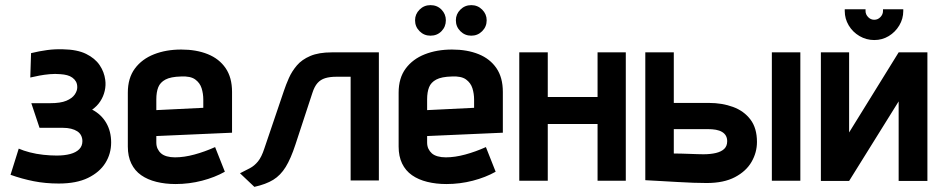

<svg xmlns="http://www.w3.org/2000/svg" viewBox="-20 -704 3671 748"><path d="M98 -402Q115 -406 133.5 -409.5Q152 -413 173.5 -415Q195 -417 216 -415Q230 -414 241.5 -411Q253 -408 262 -401.5Q271 -395 276 -386Q281 -377 281 -364Q281 -350 271 -335.5Q261 -321 238.5 -311.5Q216 -302 175 -302H102L134 -206H226Q243 -206 257 -202.5Q271 -199 281 -192.5Q291 -186 296 -176Q301 -166 301 -154Q301 -135 288.5 -122.5Q276 -110 253.5 -104Q231 -98 201 -98Q176 -98 148.5 -101Q121 -104 96 -110.5Q71 -117 53 -125L21 -23Q66 -7 111.5 2Q157 11 209 11Q278 11 323 -11Q368 -33 390.5 -69Q413 -105 413 -149Q413 -192 394 -225Q375 -258 339 -277Q358 -290 370.5 -309Q383 -328 388 -350Q393 -372 390 -393Q386 -424 368 -450.5Q350 -477 315.5 -494Q281 -511 225 -512Q194 -513 164 -509Q134 -505 101 -497Z M589 -149V-174L884 -187V-346Q884 -402 859 -438.5Q834 -475 789.5 -493Q745 -511 686 -511Q627 -511 580 -492.5Q533 -474 505.5 -437Q478 -400 478 -343V-133Q478 -95 491.5 -67Q505 -39 530 -21.5Q555 -4 589.5 4.5Q624 13 664 13Q717 13 767 0Q817 -13 856 -35L818 -131Q778 -113 737.5 -102Q697 -91 662 -91Q644 -91 630 -95Q616 -99 607.5 -106.5Q599 -114 594 -124.5Q589 -135 589 -149ZM772 -316V-284L589 -275V-317Q589 -345 596.5 -364Q604 -383 624.5 -394Q645 -405 685 -406Q722 -408 740.5 -394.5Q759 -381 765.5 -360Q772 -339 772 -316Z M1272 -500Q1222 -500 1189 -486Q1156 -472 1136.5 -449Q1117 -426 1105.5 -400Q1094 -374 1086 -350L1010 -126Q999 -92 985 -75Q971 -58 954 -49Q937 -40 915 -29L971 24Q1016 14 1044.5 -3.5Q1073 -21 1093 -53.5Q1113 -86 1131 -141L1197 -342Q1205 -367 1217 -380.5Q1229 -394 1247 -399.5Q1265 -405 1290 -405H1346V-1H1456V-500Z M1657 -684Q1632 -684 1614.5 -666.5Q1597 -649 1597 -625Q1597 -600 1614.5 -582.5Q1632 -565 1657 -565Q1683 -565 1700 -582.5Q1717 -600 1717 -625Q1717 -649 1700 -666.5Q1683 -684 1657 -684ZM1816 -684Q1791 -684 1773.5 -666.5Q1756 -649 1756 -625Q1756 -600 1773.5 -582.5Q1791 -565 1816 -565Q1841 -565 1858.5 -582.5Q1876 -600 1876 -625Q1876 -649 1858.5 -666.5Q1841 -684 1816 -684ZM1644 -149V-174L1939 -187V-346Q1939 -402 1914 -438.5Q1889 -475 1844.5 -493Q1800 -511 1741 -511Q1682 -511 1635 -492.5Q1588 -474 1560.5 -437Q1533 -400 1533 -343V-133Q1533 -95 1546.5 -67Q1560 -39 1585 -21.5Q1610 -4 1644.5 4.5Q1679 13 1719 13Q1772 13 1822 0Q1872 -13 1911 -35L1873 -131Q1833 -113 1792.5 -102Q1752 -91 1717 -91Q1699 -91 1685 -95Q1671 -99 1662.5 -106.5Q1654 -114 1649 -124.5Q1644 -135 1644 -149ZM1827 -316V-284L1644 -275V-317Q1644 -345 1651.5 -364Q1659 -383 1679.5 -394Q1700 -405 1740 -406Q1777 -408 1795.5 -394.5Q1814 -381 1820.5 -360Q1827 -339 1827 -316Z M2308 -326H2114V-500H2003V0H2114V-221H2308V0H2418V-500H2308Z M2987 0H3098V-500H2987ZM2742 -303H2605V-500H2494V-2Q2494 -2 2511.5 -1Q2529 0 2557.5 1.5Q2586 3 2618.5 5Q2651 7 2681 8Q2711 9 2733 9Q2800 9 2843.5 -14Q2887 -37 2908 -73.5Q2929 -110 2929 -151Q2929 -205 2903.5 -238.5Q2878 -272 2835.5 -287.5Q2793 -303 2742 -303ZM2720 -103Q2710 -103 2696.5 -103.5Q2683 -104 2667.5 -104.5Q2652 -105 2636 -105.5Q2620 -106 2605 -106V-201H2737Q2755 -201 2769 -198.5Q2783 -196 2793 -190Q2803 -184 2808 -175Q2813 -166 2813 -154Q2813 -135 2801.5 -124Q2790 -113 2769 -108Q2748 -103 2720 -103Z M3499 -668H3420V-661Q3420 -648 3410 -637.5Q3400 -627 3386 -627Q3372 -627 3362 -637.5Q3352 -648 3352 -661V-668H3271V-661Q3271 -631 3286.5 -605Q3302 -579 3328.5 -563.5Q3355 -548 3386 -548Q3417 -548 3442.5 -563.5Q3468 -579 3483.5 -605Q3499 -631 3499 -661ZM3288 -500H3178V1H3288L3481 -309V1H3593V-500H3481L3288 -188Z"/></svg>

Font: Advent Pro Expanded
Style: Bold
Weight: 700
Width: 7
Designer: VivaRado, Andreas Kalpakidis
Foundry: VivaRado, Andreas Kalpakidis
Version: Version 3.000